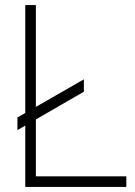

<svg xmlns="http://www.w3.org/2000/svg" viewBox="-20 -740 535 760"><path d="M480 0H80V-720H122V-42H480ZM312 -377 49 -225V-275L312 -426Z"/></svg>

Font: Manrope Variable Light
Style: Regular
Weight: 200
Designer: Mikhail Sharanda
Foundry: Mikhail Sharanda
Version: Version 4.505